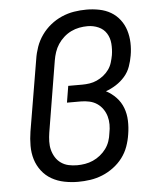

<svg xmlns="http://www.w3.org/2000/svg" viewBox="-53 -789 707 844"><g transform="rotate(-5 300.0 -367.5)"><path d="M258 8Q227 8 197 2Q167 -4 141.5 -18.5Q116 -33 98 -56.5Q80 -80 71.5 -108Q63 -136 63 -167.5Q63 -199 68 -230L121 -545Q125 -572 134.5 -599Q144 -626 161 -650Q178 -674 201 -692.5Q224 -711 250.5 -722.5Q277 -734 304.5 -738.5Q332 -743 360 -743Q388 -743 416 -737.5Q444 -732 467 -718.5Q490 -705 506.5 -683.5Q523 -662 531 -636Q539 -610 540 -581.5Q541 -553 536 -525Q532 -501 523.5 -477Q515 -453 498 -433.5Q481 -414 459 -400Q437 -386 414 -378Q439 -365 458.5 -344.5Q478 -324 488 -297.5Q498 -271 499 -241Q500 -211 495 -181Q491 -154 481.5 -127.5Q472 -101 455 -78.5Q438 -56 414.5 -38.5Q391 -21 365 -10.5Q339 0 312 4Q285 8 258 8Q258 8 258 8Q258 8 258 8ZM260 -65Q277 -65 295 -68Q313 -71 330 -78.5Q347 -86 362 -98Q377 -110 388 -125Q399 -140 405 -157.5Q411 -175 413 -193Q417 -212 417 -231Q417 -250 412 -267.5Q407 -285 396.5 -300Q386 -315 371 -325Q356 -335 337.5 -339Q319 -343 300 -343H239L251 -416H313Q329 -416 345.5 -418.5Q362 -421 377.5 -428Q393 -435 407 -446Q421 -457 431 -471Q441 -485 446 -501.5Q451 -518 454 -534Q458 -559 456 -584.5Q454 -610 441.5 -630Q429 -650 406.5 -660Q384 -670 358 -670Q340 -670 321.5 -666.5Q303 -663 285.5 -654.5Q268 -646 253 -632.5Q238 -619 227.5 -603Q217 -587 211 -569Q205 -551 202 -533L150 -218Q147 -199 146.5 -179.5Q146 -160 150.5 -142.5Q155 -125 164.5 -109.5Q174 -94 189 -83.5Q204 -73 222 -69Q240 -65 260 -65Z"/></g></svg>

Font: Iosevka Etoile Oblique
Style: Regular
Weight: 400
Italic angle: -9°
Designer: Belleve Invis
Foundry: Belleve Invis
Version: Version 15.5.2; ttfautohint (v1.8.4)